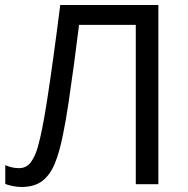

<svg xmlns="http://www.w3.org/2000/svg" viewBox="-20 -734 748 765"><path d="M611 0H521V-635H295Q286 -561 275 -479.5Q264 -398 253 -324Q242 -250 231 -198Q218 -131 199 -84Q180 -37 148.5 -13Q117 11 66 11Q49 11 31.5 7.5Q14 4 1 -1V-76Q12 -71 26 -67.5Q40 -64 56 -64Q86 -64 103.5 -88.5Q121 -113 131 -149.5Q141 -186 148 -222Q156 -260 167.5 -333.5Q179 -407 192.5 -505Q206 -603 220 -714H611Z"/></svg>

Font: Noto Sans IKEA
Style: Regular
Weight: 400
Designer: Monotype Design Team
Foundry: Monotype Imaging Inc.
Version: Version 2.001